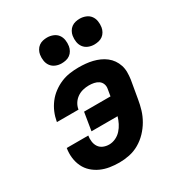

<svg xmlns="http://www.w3.org/2000/svg" viewBox="-179 -885 958 1019"><g transform="rotate(-30 300.0 -375.5)"><path d="M259 8Q229 8 200.5 3.5Q172 -1 146.5 -12.5Q121 -24 100.5 -42.5Q80 -61 68 -86Q56 -111 52.5 -140Q49 -169 54 -199H186Q183 -181 185.5 -162.5Q188 -144 197.5 -130Q207 -116 223.5 -109Q240 -102 259 -102Q279 -102 298.5 -111Q318 -120 332.5 -136Q347 -152 356.5 -171Q366 -190 372 -210H212L230 -320H392L399 -362Q402 -378 396.5 -392Q391 -406 379 -414Q367 -422 352 -425Q337 -428 321 -428Q303 -428 284.5 -423.5Q266 -419 250 -408Q234 -397 223.5 -380.5Q213 -364 210 -345Q210 -345 210 -344.5Q210 -344 210 -344H78Q78 -345 78 -346Q78 -347 78 -347Q83 -375 94 -401Q105 -427 122.5 -450Q140 -473 163.5 -490.5Q187 -508 213 -519Q239 -530 266.5 -534Q294 -538 321 -538Q343 -538 364.5 -536Q386 -534 406.5 -529Q427 -524 446 -515.5Q465 -507 481 -494.5Q497 -482 508.5 -465.5Q520 -449 526.5 -429Q533 -409 533 -387.5Q533 -366 530 -344L511 -234Q506 -203 497 -173Q488 -143 471.5 -114.5Q455 -86 432 -62Q409 -38 380.5 -21.5Q352 -5 320.5 1.5Q289 8 259 8ZM456 -601Q437 -601 420 -608Q403 -615 392.5 -629Q382 -643 379 -661.5Q376 -680 379 -699Q381 -712 388 -724.5Q395 -737 406 -745Q417 -753 430 -756Q443 -759 456 -759Q475 -759 492.5 -752Q510 -745 520.5 -731Q531 -717 534 -698.5Q537 -680 534 -661Q532 -648 525 -635.5Q518 -623 507 -615Q496 -607 482.5 -604Q469 -601 456 -601ZM256 -601Q237 -601 220 -608Q203 -615 192.5 -629Q182 -643 179 -661.5Q176 -680 179 -699Q181 -712 188 -724.5Q195 -737 206 -745Q217 -753 230 -756Q243 -759 256 -759Q275 -759 292.5 -752Q310 -745 320.5 -731Q331 -717 334 -698.5Q337 -680 334 -661Q332 -648 325 -635.5Q318 -623 307 -615Q296 -607 282.5 -604Q269 -601 256 -601Z"/></g></svg>

Font: Iosevka Curly XBdExObl
Style: Regular
Weight: 800
Width: 7
Italic angle: -9°
Monospace: yes
Designer: Belleve Invis
Foundry: Belleve Invis
Version: Version 11.1.0; ttfautohint (v1.8.3)